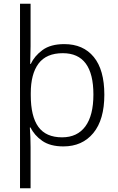

<svg xmlns="http://www.w3.org/2000/svg" viewBox="-20 -780 639 1036"><path d="M543 -269Q543 -134 483.5 -62Q424 10 322 10Q251 10 208 -20Q165 -50 145 -92H141Q143 -70 144 -39Q145 -8 145 15V236H88V-760H145V-531Q145 -511 144 -482.5Q143 -454 143 -435H146Q166 -478 209.5 -510Q253 -542 327 -542Q429 -542 486 -472.5Q543 -403 543 -269ZM484 -270Q484 -493 319 -493Q230 -493 188 -437Q146 -381 146 -277V-266Q146 -152 187 -95.5Q228 -39 315 -39Q397 -39 440.5 -98Q484 -157 484 -270Z"/></svg>

Font: Noto Sans Canadian Aboriginal Light
Style: Regular
Weight: 300
Designer: Monotype Design Team, Typotheque's Kevin King
Foundry: Monotype Imaging Inc.
Version: Version 2.004; ttfautohint (v1.8.4.7-5d5b)